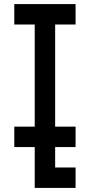

<svg xmlns="http://www.w3.org/2000/svg" viewBox="-20 -720 440 940"><path d="M50 -600H150V-100H50V0H150V200H350V100H250V0H350V-100H250V-600H350V-700H50Z"/></svg>

Font: Matrix Sans Video
Style: Regular
Weight: 400
Designer: Brad Neil
Version: Version 1.100